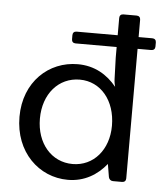

<svg xmlns="http://www.w3.org/2000/svg" viewBox="-51 -721 668 777"><g transform="rotate(5 283.5 -332.5)"><path d="M543.9 -589.8H488.3V-660.2C488.3 -669.9 482.4 -675.8 472.7 -675.8H418.9C409.2 -675.8 403.3 -669.9 403.3 -660.2V-589.8H236.3C226.6 -589.8 220.7 -584 220.7 -574.2V-557.6C220.7 -547.9 226.6 -542 236.3 -542H403.3V-499L406.2 -412.1C406.2 -404.3 407.2 -400.4 408.2 -393.6L411.1 -380.9C373 -427.7 321.3 -459 252.9 -459C135.7 -459 36.1 -369.1 36.1 -226.6C36.1 -83 135.7 10.7 252.9 10.7C320.3 10.7 372.1 -21.5 409.2 -67.4L418 -14.6C419.9 -5.9 426.8 0 435.5 0H472.7C482.4 0 488.3 -5.9 488.3 -15.6V-542H543.9C553.7 -542 559.6 -547.9 559.6 -557.6V-574.2C559.6 -584 553.7 -589.8 543.9 -589.8ZM266.6 -54.7C180.7 -54.7 119.1 -126 119.1 -226.6C119.1 -327.1 180.7 -397.5 266.6 -397.5C351.6 -397.5 412.1 -325.2 412.1 -222.7C412.1 -125 351.6 -54.7 266.6 -54.7Z"/></g></svg>

Font: Ed Sans Neue
Style: Regular
Weight: 400
Designer: Stephen Hutchings
Version: Version 1.004;PS 001.004;hotconv 1.0.88;makeotf.lib2.5.64775